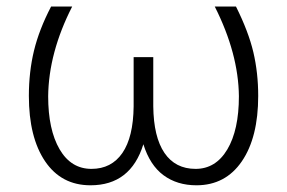

<svg xmlns="http://www.w3.org/2000/svg" viewBox="-20 -548 864 578"><path d="M197.3 -528.3Q126.5 -389.6 125 -258.3Q125 -157.7 159.4 -98.6Q193.8 -39.6 255.4 -39.6Q315.4 -39.6 348.4 -87.4Q381.3 -135.3 382.3 -227.5V-376H441.4V-228Q442.4 -135.7 475.1 -87.6Q507.8 -39.6 568.8 -39.6Q629.4 -39.6 664.3 -98.1Q699.2 -156.7 699.2 -258.3Q697.8 -387.2 626.5 -528.3H690.4Q728 -453.1 742.7 -390.9Q757.3 -328.6 757.3 -259.3Q757.3 -134.3 708 -62.3Q658.7 9.8 571.3 9.8Q513.2 9.8 472.2 -20.5Q431.2 -50.8 411.6 -113.8Q373.5 9.8 252.4 9.8Q164.6 9.8 115.7 -62.5Q66.9 -134.8 66.9 -259.3Q66.9 -331.5 82.3 -395.3Q97.7 -459 133.8 -528.3Z"/></svg>

Font: SteelSelectRoboto
Style: Regular
Weight: 300
Designer: Google
Version: Version 2.137; 2017